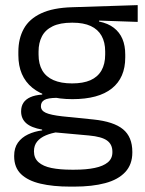

<svg xmlns="http://www.w3.org/2000/svg" viewBox="-20 -524 552 732"><path d="M256 -146Q156.5 -146 103.2 -189.5Q50 -233 50 -314V-326.5Q50 -377 70.8 -414.5Q91.5 -452 137 -473.2Q182.5 -494.5 256 -496.5L505 -504.5V-440.5L358 -445.5L357.5 -442Q392 -435 414 -418Q436 -401 446.8 -375.5Q457.5 -350 457.5 -316V-305Q457.5 -227.5 406.5 -186.8Q355.5 -146 256 -146ZM252.5 123H264Q309 123 341.2 116.2Q373.5 109.5 391 95Q408.5 80.5 408.5 56.5V54.5Q408.5 26.5 388.2 11.8Q368 -3 319 -7.5L181 -20L204 -21Q176 -17 154.8 -8Q133.5 1 121.5 15.8Q109.5 30.5 109.5 52.5V53.5Q109.5 79 127 94.5Q144.5 110 176.5 116.5Q208.5 123 252.5 123ZM248 187.5Q182 187.5 134.2 176.2Q86.5 165 60.2 139.8Q34 114.5 34 72V70Q34 40 48.2 20Q62.5 0 86.8 -11.5Q111 -23 141 -27L140.5 -30Q99.5 -37 80 -54.2Q60.5 -71.5 60.5 -99V-99.5Q60.5 -118.5 69.2 -132Q78 -145.5 95.8 -153.5Q113.5 -161.5 141 -163.5V-173.5L234 -150L196 -151Q162 -150.5 149 -142.8Q136 -135 136 -119.5V-119Q136 -102.5 154.5 -94Q173 -85.5 217.5 -80.5L336 -68.5Q413.5 -60.5 449 -31.2Q484.5 -2 484.5 55V57.5Q484.5 103 457.5 132Q430.5 161 381 174.2Q331.5 187.5 262.5 187.5ZM255 -206Q297 -206 324.8 -218.2Q352.5 -230.5 366.8 -255.2Q381 -280 381 -316V-328Q381 -363 367.2 -387.5Q353.5 -412 326 -424.8Q298.5 -437.5 257 -437.5H254Q209 -437.5 180.8 -423.8Q152.5 -410 139.8 -385.2Q127 -360.5 127 -327.5V-316Q127 -280 141.2 -255.5Q155.5 -231 184 -218.5Q212.5 -206 255 -206Z"/></svg>

Font: Anek Telugu Medium
Style: Regular
Weight: 400
Version: Version 1.003